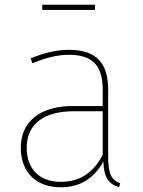

<svg xmlns="http://www.w3.org/2000/svg" viewBox="-20 -782 606 813"><path d="M382 -740V-762H159V-740ZM438 -119V-402C438 -512 391 -571 272 -571C218 -571 167 -558 110 -535L117 -514C173 -537 222 -550 272 -550C379 -550 415 -497 415 -400V-333H287C154 -333 68 -270 68 -156C68 -56 130 11 237 11C320 11 378 -27 418 -98C419 -31 440 -3 484 11L489 -6C453 -19 438 -44 438 -119ZM237 -12C147 -12 93 -67 93 -156C93 -258 168 -311 292 -311H415V-127C378 -55 323 -12 237 -12Z"/></svg>

Font: Glow Sans SC Normal Thin
Style: Regular
Weight: 100
Designer: Ryoko NISHIZUKA (kana, bopomofo & ideographs); Paul D. Hunt (Latin, Greek & Cyrillic); Sandoll Communications, Soo-young
Version: Version 0.93